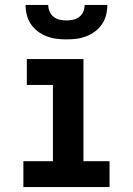

<svg xmlns="http://www.w3.org/2000/svg" viewBox="-20 -760 540 780"><path d="M75 0V-105H195V-415H89V-520H319V-105H425V0ZM250 -600Q229 -600 209 -602.5Q189 -605 169.5 -612.5Q150 -620 133.5 -632.5Q117 -645 105.5 -662Q94 -679 89 -699Q84 -719 84 -740H176Q176 -726 181.5 -713Q187 -700 198 -691.5Q209 -683 222.5 -680Q236 -677 250 -677Q264 -677 277.5 -680Q291 -683 302 -691.5Q313 -700 318.5 -713Q324 -726 324 -740H416Q416 -719 411 -699Q406 -679 394.5 -662Q383 -645 366.5 -632.5Q350 -620 330.5 -612.5Q311 -605 291 -602.5Q271 -600 250 -600Z"/></svg>

Font: Iosevka Curly Slab Extrabold
Style: Regular
Weight: 800
Monospace: yes
Designer: Belleve Invis
Foundry: Belleve Invis
Version: Version 22.1.2; ttfautohint (v1.8.4)